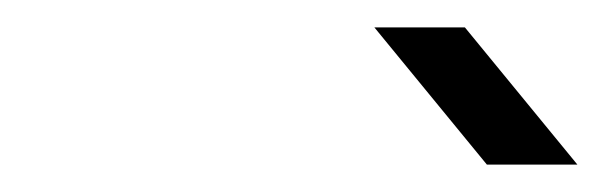

<svg xmlns="http://www.w3.org/2000/svg" viewBox="-20 -990 441 140"><path d="M401 -870H335L253 -970H319Z"/></svg>

Font: Gauge
Style: Oblique
Weight: 400
Italic angle: -80°
Designer: Daniel Pimley
Foundry: Daniel Pimley
Version: Version 2.0